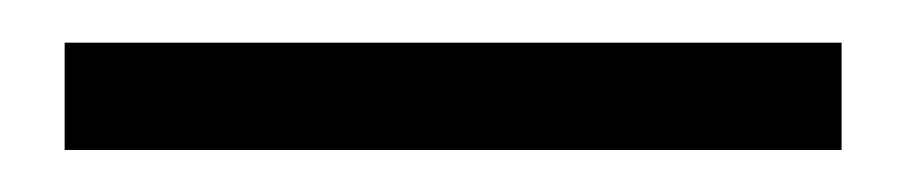

<svg xmlns="http://www.w3.org/2000/svg" viewBox="-20 -20 425 90"><path d="M374.5 50.3H10.3V0H374.5Z"/></svg>

Font: MAUL Condensed Light
Style: Light
Weight: 300
Designer: MAUL
Version: Version 2.137; 2017; ttfautohint (v1.8.3)